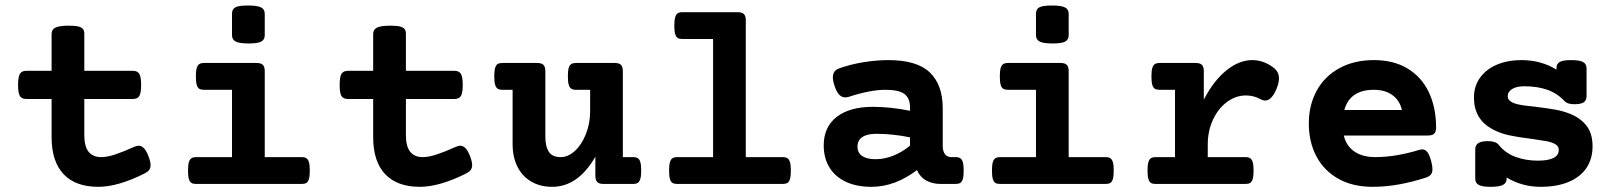

<svg xmlns="http://www.w3.org/2000/svg" viewBox="-20 -686 6036 716"><path d="M294.4 -559.6V-421.9H475.6Q492.7 -421.9 499.5 -410.6Q506.3 -399.4 506.3 -369.1Q506.3 -338.9 499.5 -327.9Q492.7 -316.9 475.6 -316.9H294.4V-181.2Q294.4 -100.1 357.4 -100.1Q379.9 -100.1 409.9 -110.1Q439.9 -120.1 480 -138.2Q490.7 -142.6 497.1 -142.6Q507.3 -142.6 516.1 -134Q524.9 -125.5 532.7 -106Q541.5 -84 541.5 -70.3Q541.5 -59.6 536.4 -52.5Q531.2 -45.4 521 -40Q420.4 10.7 346.7 10.7Q261.7 10.7 217 -36.6Q172.4 -84 172.4 -174.8V-316.9H78.1Q61 -316.9 54.2 -327.9Q47.4 -338.9 47.4 -369.1Q47.4 -399.4 54.2 -410.6Q61 -421.9 78.1 -421.9H172.4V-559.6Q172.4 -576.2 187.3 -583.3Q202.1 -590.3 236.8 -590.3Q259.8 -590.3 272.2 -587.2Q284.7 -584 289.6 -577.6Q294.4 -571.3 294.4 -559.6Z M967.3 -420.4V-100.1H1104.5Q1116.2 -100.1 1122.6 -95.9Q1128.9 -91.8 1132.1 -81.1Q1135.3 -70.3 1135.3 -49.8Q1135.3 -29.3 1132.1 -18.6Q1128.9 -7.8 1122.6 -3.9Q1116.2 0 1104.5 0H711.9Q700.2 0 693.8 -3.9Q687.5 -7.8 684.3 -18.6Q681.2 -29.3 681.2 -49.8Q681.2 -70.3 684.3 -81.1Q687.5 -91.8 693.8 -95.9Q700.2 -100.1 711.9 -100.1H845.2V-351.1H741.2Q729.5 -351.1 723.1 -355Q716.8 -358.9 713.6 -369.6Q710.4 -380.4 710.4 -400.9Q710.4 -421.4 713.6 -432.1Q716.8 -442.9 723.1 -447Q729.5 -451.2 741.2 -451.2H936.5Q953.1 -451.2 960.2 -444.1Q967.3 -437 967.3 -420.4ZM967.3 -634.8V-554.7Q967.3 -538.1 954.3 -531Q941.4 -523.9 907.2 -523.9Q873 -523.9 859.1 -531Q845.2 -538.1 845.2 -554.7V-634.8Q845.2 -651.9 857.9 -658.7Q870.6 -665.5 904.8 -665.5Q939.5 -665.5 953.4 -658.4Q967.3 -651.4 967.3 -634.8Z M1493.7 -559.6V-421.9H1674.8Q1691.9 -421.9 1698.7 -410.6Q1705.6 -399.4 1705.6 -369.1Q1705.6 -338.9 1698.7 -327.9Q1691.9 -316.9 1674.8 -316.9H1493.7V-181.2Q1493.7 -100.1 1556.6 -100.1Q1579.1 -100.1 1609.1 -110.1Q1639.2 -120.1 1679.2 -138.2Q1689.9 -142.6 1696.3 -142.6Q1706.5 -142.6 1715.3 -134Q1724.1 -125.5 1731.9 -106Q1740.7 -84 1740.7 -70.3Q1740.7 -59.6 1735.6 -52.5Q1730.5 -45.4 1720.2 -40Q1619.6 10.7 1545.9 10.7Q1460.9 10.7 1416.3 -36.6Q1371.6 -84 1371.6 -174.8V-316.9H1277.3Q1260.3 -316.9 1253.4 -327.9Q1246.6 -338.9 1246.6 -369.1Q1246.6 -399.4 1253.4 -410.6Q1260.3 -421.9 1277.3 -421.9H1371.6V-559.6Q1371.6 -576.2 1386.5 -583.3Q1401.4 -590.3 1436 -590.3Q1459 -590.3 1471.4 -587.2Q1483.9 -584 1488.8 -577.6Q1493.7 -571.3 1493.7 -559.6Z M2302.7 -420.4V-100.1H2340.3Q2352.1 -100.1 2358.4 -96.2Q2364.7 -92.3 2367.9 -81.5Q2371.1 -70.8 2371.1 -50.3Q2371.1 -29.8 2367.9 -19Q2364.7 -8.3 2358.4 -4.2Q2352.1 0 2340.3 0H2231Q2214.4 0 2207.3 -7.1Q2200.2 -14.2 2200.2 -30.8V-101.6Q2135.7 10.7 2039.1 10.7Q1994.6 10.7 1961.2 -8.8Q1927.7 -28.3 1909.7 -64.2Q1891.6 -100.1 1891.6 -148.4V-351.1H1854Q1842.3 -351.1 1835.9 -355.2Q1829.6 -359.4 1826.4 -370.1Q1823.2 -380.9 1823.2 -401.4Q1823.2 -421.9 1826.4 -432.6Q1829.6 -443.4 1835.9 -447.3Q1842.3 -451.2 1854 -451.2H1982.9Q1999.5 -451.2 2006.6 -444.1Q2013.7 -437 2013.7 -420.4V-177.2Q2013.7 -139.2 2026.9 -119.6Q2040 -100.1 2070.8 -100.1Q2099.1 -100.1 2124.5 -123.8Q2149.9 -147.5 2165.3 -187Q2180.7 -226.6 2180.7 -271.5V-351.1H2128.4Q2116.7 -351.1 2110.4 -355.2Q2104 -359.4 2100.8 -370.1Q2097.7 -380.9 2097.7 -401.4Q2097.7 -421.9 2100.8 -432.6Q2104 -443.4 2110.4 -447.3Q2116.7 -451.2 2128.4 -451.2H2272Q2288.6 -451.2 2295.7 -444.1Q2302.7 -437 2302.7 -420.4Z M2761.2 -609.9V-100.1H2898.4Q2910.2 -100.1 2916.5 -95.9Q2922.9 -91.8 2926 -81.1Q2929.2 -70.3 2929.2 -49.8Q2929.2 -29.3 2926 -18.6Q2922.9 -7.8 2916.5 -3.9Q2910.2 0 2898.4 0H2505.9Q2494.1 0 2487.8 -3.9Q2481.4 -7.8 2478.3 -18.6Q2475.1 -29.3 2475.1 -49.8Q2475.1 -70.3 2478.3 -81.1Q2481.4 -91.8 2487.8 -95.9Q2494.1 -100.1 2505.9 -100.1H2639.2V-540.5H2525.4Q2513.7 -540.5 2507.3 -544.4Q2501 -548.3 2497.8 -559.1Q2494.6 -569.8 2494.6 -590.3Q2494.6 -610.8 2497.8 -621.6Q2501 -632.3 2507.3 -636.5Q2513.7 -640.6 2525.4 -640.6H2730.5Q2747.1 -640.6 2754.2 -633.5Q2761.2 -626.5 2761.2 -609.9Z M3495.6 -282.7V-141.6Q3495.6 -122.1 3503.9 -111.1Q3512.2 -100.1 3527.8 -100.1H3543Q3554.7 -100.1 3561 -95.9Q3567.4 -91.8 3570.6 -81.1Q3573.7 -70.3 3573.7 -49.8Q3573.7 -29.3 3570.6 -18.6Q3567.4 -7.8 3561 -3.9Q3554.7 0 3543 0H3488.3Q3458 0 3434.8 -12.5Q3411.6 -24.9 3399.4 -51.8Q3360.8 -22 3317.9 -5.6Q3274.9 10.7 3229.5 10.7Q3174.3 10.7 3134.3 -8.1Q3094.2 -26.9 3073 -61.8Q3051.8 -96.7 3051.8 -144Q3051.8 -212.4 3100.1 -250Q3148.4 -287.6 3235.4 -287.6Q3300.3 -287.6 3373.5 -272.9V-287.1Q3373.5 -319.8 3353 -335.4Q3332.5 -351.1 3280.8 -351.1Q3252 -351.1 3216.6 -344Q3181.2 -336.9 3146.5 -325.2Q3138.2 -322.8 3132.3 -322.8Q3120.1 -322.8 3110.6 -331.8Q3101.1 -340.8 3093.3 -362.3Q3085.9 -383.8 3085.9 -397.5Q3085.9 -422.4 3108.4 -430.7Q3151.9 -446.3 3200.7 -454.1Q3249.5 -461.9 3292.5 -461.9Q3399.9 -461.9 3447.8 -415.5Q3495.6 -369.1 3495.6 -282.7ZM3177.7 -139.2Q3177.7 -116.2 3195.1 -104.2Q3212.4 -92.3 3245.1 -92.3Q3278.8 -92.3 3311.8 -105.7Q3344.7 -119.1 3373.5 -142.6V-173.8Q3309.1 -187 3247.6 -187Q3213.4 -187 3195.6 -174.8Q3177.7 -162.6 3177.7 -139.2Z M3965.3 -420.4V-100.1H4102.5Q4114.3 -100.1 4120.6 -95.9Q4127 -91.8 4130.1 -81.1Q4133.3 -70.3 4133.3 -49.8Q4133.3 -29.3 4130.1 -18.6Q4127 -7.8 4120.6 -3.9Q4114.3 0 4102.5 0H3710Q3698.2 0 3691.9 -3.9Q3685.5 -7.8 3682.4 -18.6Q3679.2 -29.3 3679.2 -49.8Q3679.2 -70.3 3682.4 -81.1Q3685.5 -91.8 3691.9 -95.9Q3698.2 -100.1 3710 -100.1H3843.3V-351.1H3739.3Q3727.5 -351.1 3721.2 -355Q3714.8 -358.9 3711.7 -369.6Q3708.5 -380.4 3708.5 -400.9Q3708.5 -421.4 3711.7 -432.1Q3714.8 -442.9 3721.2 -447Q3727.5 -451.2 3739.3 -451.2H3934.6Q3951.2 -451.2 3958.3 -444.1Q3965.3 -437 3965.3 -420.4ZM3965.3 -634.8V-554.7Q3965.3 -538.1 3952.4 -531Q3939.5 -523.9 3905.3 -523.9Q3871.1 -523.9 3857.2 -531Q3843.3 -538.1 3843.3 -554.7V-634.8Q3843.3 -651.9 3856 -658.7Q3868.7 -665.5 3902.8 -665.5Q3937.5 -665.5 3951.4 -658.4Q3965.3 -651.4 3965.3 -634.8Z M4728 -434.6Q4749.5 -418.9 4749.5 -393.6Q4749.5 -377.4 4740.7 -355.5Q4731.9 -333.5 4720.9 -322.3Q4710 -311 4697.8 -311Q4690.9 -311 4683.1 -314.9Q4655.8 -330.1 4626.5 -330.1Q4588.9 -330.1 4556.2 -306.2Q4523.4 -282.2 4503.7 -240.2Q4483.9 -198.2 4483.9 -146.5V-100.1H4624Q4635.7 -100.1 4642.1 -95.9Q4648.4 -91.8 4651.6 -81.1Q4654.8 -70.3 4654.8 -49.8Q4654.8 -29.3 4651.6 -18.6Q4648.4 -7.8 4642.1 -3.9Q4635.7 0 4624 0H4290Q4278.3 0 4272 -3.9Q4265.6 -7.8 4262.5 -18.6Q4259.3 -29.3 4259.3 -49.8Q4259.3 -70.3 4262.5 -81.1Q4265.6 -91.8 4272 -95.9Q4278.3 -100.1 4290 -100.1H4361.8V-351.1H4304.7Q4293 -351.1 4286.6 -355Q4280.3 -358.9 4277.1 -369.6Q4273.9 -380.4 4273.9 -400.9Q4273.9 -421.4 4277.1 -432.1Q4280.3 -442.9 4286.6 -447Q4293 -451.2 4304.7 -451.2H4438.5Q4455.1 -451.2 4462.2 -444.1Q4469.2 -437 4469.2 -420.4V-314.5Q4505.9 -385.3 4553.5 -423.6Q4601.1 -461.9 4649.9 -461.9Q4691.4 -461.9 4728 -434.6Z M5335.4 -210.9Q5335.4 -194.3 5328.4 -187.5Q5321.3 -180.7 5304.7 -180.7H4991.2Q5000.5 -141.6 5031 -120.8Q5061.5 -100.1 5108.4 -100.1Q5184.1 -100.1 5272.5 -127Q5278.3 -128.9 5284.2 -128.9Q5294.9 -128.9 5302.7 -119.1Q5310.5 -109.4 5316.9 -85.9Q5321.8 -67.9 5321.8 -55.2Q5321.8 -42.5 5316.2 -35.4Q5310.5 -28.3 5297.9 -23.9Q5249 -7.8 5198.2 1.5Q5147.5 10.7 5098.6 10.7Q5024.4 10.7 4970.7 -19.5Q4917 -49.8 4888.9 -103.3Q4860.8 -156.7 4860.8 -225.6Q4860.8 -293.9 4890.1 -347.7Q4919.4 -401.4 4974.6 -431.6Q5029.8 -461.9 5103.5 -461.9Q5177.7 -461.9 5230 -429.9Q5282.2 -397.9 5308.8 -341.1Q5335.4 -284.2 5335.4 -210.9ZM4993.2 -275.9H5208Q5199.7 -311.5 5172.6 -331.3Q5145.5 -351.1 5103.5 -351.1Q5014.2 -351.1 4993.2 -275.9Z M5896.5 -431.2V-328.1Q5896.5 -311.5 5886 -304.4Q5875.5 -297.4 5851.6 -297.4Q5825.7 -297.4 5815.9 -307.6Q5787.1 -338.4 5750 -351.3Q5712.9 -364.3 5664.1 -364.3Q5635.3 -364.3 5618.9 -354Q5602.5 -343.8 5602.5 -326.7Q5602.5 -306.2 5638.7 -297.4Q5657.7 -292.5 5703.6 -288.1Q5749 -282.7 5779.1 -277.3Q5809.1 -272 5835.9 -261.2Q5875 -245.1 5897 -216.3Q5918.9 -187.5 5918.9 -140.1Q5918.9 -93.8 5896.2 -59.8Q5873.5 -25.9 5829.8 -7.6Q5786.1 10.7 5724.6 10.7Q5656.7 10.7 5598.6 -23.9V-20Q5598.6 -3.4 5584.5 3.7Q5570.3 10.7 5539.1 10.7Q5507.8 10.7 5494.6 3.7Q5481.4 -3.4 5481.4 -20V-128.9Q5481.4 -145 5492.9 -152.3Q5504.4 -159.7 5528.3 -159.7Q5558.1 -159.7 5568.8 -146Q5593.3 -115.2 5631.3 -101.1Q5669.4 -86.9 5714.8 -86.9Q5793 -86.9 5793 -127.4Q5793 -139.6 5782 -147Q5771 -154.3 5749.5 -159.2Q5737.3 -161.6 5692.9 -168Q5643.6 -173.8 5608.2 -181.4Q5572.8 -189 5543.9 -205.1Q5476.6 -242.2 5476.6 -322.3Q5476.6 -364.7 5499.5 -396.5Q5522.5 -428.2 5562.7 -445.1Q5603 -461.9 5653.3 -461.9Q5727.1 -461.9 5784.2 -426.3V-431.2Q5784.2 -447.8 5796.1 -454.8Q5808.1 -461.9 5838.9 -461.9Q5870.1 -461.9 5883.3 -454.8Q5896.5 -447.8 5896.5 -431.2Z"/></svg>

Font: Courier Prime
Style: Bold
Weight: 700
Designer: Alan Dague-Greene, Quote-Unquote Apps
Foundry: Quote-Unquote Apps
Version: Version 3.018